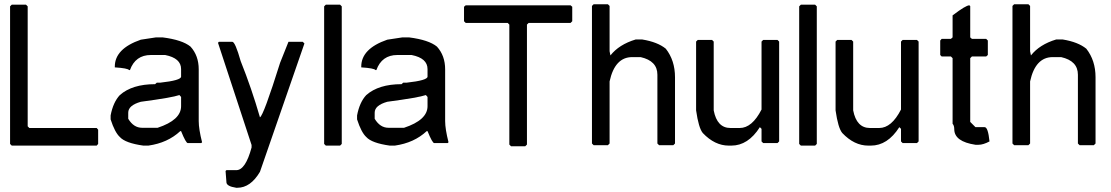

<svg xmlns="http://www.w3.org/2000/svg" viewBox="-20 -678 5172 894"><path d="M34.7 -656.2H101.1L108.9 -648.4V-89.8L116.7 -82H430.2L437 -74.2V-7.8L430.2 0H34.7L26.9 -7.8V-648.4Z M706.1 -503.9H737.3Q829.1 -492.2 867.2 -460.9Q905.3 -418.9 905.3 -355Q905.3 -353 905.3 -351.6V-114.3Q905.3 -77.1 920.9 -15.6L917 -11.7H854.5Q845.7 -11.7 823.2 -67.4H819.3Q760.7 -12.7 670.9 0H647.5Q563.5 -11.7 538.1 -40Q514.6 -61.5 495.1 -122.1V-140.6Q506.8 -202.1 538.1 -235.4Q595.7 -286.1 702.1 -286.1L710 -293H725.6Q823.2 -303.7 823.2 -321.3V-356.4Q823.2 -407.2 749 -421.9H682.6Q610.4 -421.9 585 -351.6H581.1Q575.2 -360.4 514.6 -364.3V-368.2Q514.6 -451.2 635.7 -493.2ZM577.1 -153.3V-125Q602.1 -83 641.6 -83Q642.6 -83 643.6 -83H713.9Q823.2 -119.1 823.2 -183.6V-226.6L815.4 -235.4Q782.2 -223.6 635.7 -204.1Q577.1 -187.5 577.1 -153.3Z M1061.5 -483.4Q1075.2 -483.4 1100.6 -393.6Q1151.4 -266.6 1190.4 -131.8Q1207 -139.6 1284.2 -385.7L1323.2 -483.4H1389.6L1397.5 -475.6L1190.4 122.1Q1146.5 196.3 1085 196.3H1080.1Q1034.2 189.5 1034.2 169.9Q1034.2 169.4 1034.2 168.9L1030.3 118.2L1034.2 114.3H1080.1Q1123 114.3 1151.4 8.8V-2.9L995.1 -478.5L999 -483.4Z M1497.1 -656.2H1563.5L1571.3 -648.4V-7.8L1563.5 0H1497.1L1489.3 -7.8V-648.4Z M1853.5 -503.9H1884.8Q1976.6 -492.2 2014.6 -460.9Q2052.7 -418.9 2052.7 -355Q2052.7 -353 2052.7 -351.6V-114.3Q2052.7 -77.1 2068.4 -15.6L2064.5 -11.7H2002Q1993.2 -11.7 1970.7 -67.4H1966.8Q1908.2 -12.7 1818.4 0H1794.9Q1710.9 -11.7 1685.5 -40Q1662.1 -61.5 1642.6 -122.1V-140.6Q1654.3 -202.1 1685.5 -235.4Q1743.2 -286.1 1849.6 -286.1L1857.4 -293H1873Q1970.7 -303.7 1970.7 -321.3V-356.4Q1970.7 -407.2 1896.5 -421.9H1830.1Q1757.8 -421.9 1732.4 -351.6H1728.5Q1722.7 -360.4 1662.1 -364.3V-368.2Q1662.1 -451.2 1783.2 -493.2ZM1724.6 -153.3V-125Q1749.5 -83 1789.1 -83Q1790 -83 1791 -83H1861.3Q1970.7 -119.1 1970.7 -183.6V-226.6L1962.9 -235.4Q1929.7 -223.6 1783.2 -204.1Q1724.6 -187.5 1724.6 -153.3Z M2148.4 -653.3H2636.7L2644.5 -646.5V-579.1L2636.7 -571.3H2441.4L2433.6 -563.5V-4.9L2425.8 2.9H2359.4L2351.6 -4.9V-563.5L2343.8 -571.3H2148.4L2140.6 -579.1V-646.5Z M2744.1 -658.2H2810.5L2818.4 -650.4V-439.5L2822.3 -419.9Q2862.3 -470.7 2939.5 -494.1H2970.7Q3042 -482.4 3080.1 -451.2Q3123 -396.5 3123 -318.4V-9.8L3115.2 -2H3048.8L3041 -9.8V-330.1Q3041 -394.5 2962.9 -412.1H2923.8Q2842.8 -412.1 2818.4 -298.8V-9.8L2810.5 -2H2744.1L2736.3 -9.8V-650.4Z M3229 -492.2H3295.4L3303.2 -484.4V-164.1Q3318.8 -82 3381.3 -82H3424.3Q3481.9 -82 3525.9 -168V-484.4L3533.7 -492.2H3600.1L3607.9 -484.4V-19.5L3600.1 -11.7H3533.7L3525.9 -19.5V-78.1L3518.1 -85.9Q3463.4 0 3385.3 0H3373.5Q3308.1 0 3252.4 -58.6Q3232.9 -82 3221.2 -164.1V-484.4Z M3709 -656.2H3775.4L3783.2 -648.4V-7.8L3775.4 0H3709L3701.2 -7.8V-648.4Z M3878.4 -492.2H3944.8L3952.6 -484.4V-164.1Q3968.3 -82 4030.8 -82H4073.7Q4131.3 -82 4175.3 -168V-484.4L4183.1 -492.2H4249.5L4257.3 -484.4V-19.5L4249.5 -11.7H4183.1L4175.3 -19.5V-78.1L4167.5 -85.9Q4112.8 0 4034.7 0H4022.9Q3957.5 0 3901.9 -58.6Q3882.3 -82 3870.6 -164.1V-484.4Z M4493.7 -653.3 4497.6 -649.4V-503.9L4505.4 -497.1H4571.8L4579.6 -489.3V-421.9L4571.8 -415H4505.4L4497.6 -407.2V-110.4L4522 -85.9H4564.9Q4580.6 -85.9 4587.4 -19.5Q4558.1 -3.9 4536.6 -3.9H4522Q4424.3 -18.6 4423.3 -75.2Q4423.3 -93.8 4415.5 -101.6V-407.2L4407.7 -415H4364.7L4357.9 -421.9V-489.3L4364.7 -497.1H4407.7L4415.5 -503.9V-606.4Q4477.1 -653.3 4493.7 -653.3Z M4702.1 -658.2H4768.6L4776.4 -650.4V-439.5L4780.3 -419.9Q4820.3 -470.7 4897.5 -494.1H4928.7Q5000 -482.4 5038.1 -451.2Q5081.1 -396.5 5081.1 -318.4V-9.8L5073.2 -2H5006.8L4999 -9.8V-330.1Q4999 -394.5 4920.9 -412.1H4881.8Q4800.8 -412.1 4776.4 -298.8V-9.8L4768.6 -2H4702.1L4694.3 -9.8V-650.4Z"/></svg>

Font: LaylaThuluth
Style: Regular
Weight: 400
Version: Version 2.0